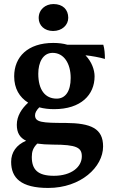

<svg xmlns="http://www.w3.org/2000/svg" viewBox="-20 -679 571 948"><path d="M242 -526C286 -526 317 -555 317 -591C317 -632 290 -659 244 -659C204 -659 171 -632 171 -590C171 -553 200 -526 242 -526ZM304 -72C188 -72 153 -75 153 -110C153 -122 160 -135 174 -149C196 -143 221 -140 247 -140C380 -140 447 -211 447 -302C447 -334 433 -374 402 -406C432 -403 471 -396 498 -388C498 -413 496 -439 490 -458H313C293 -464 269 -467 243 -467C117 -467 50 -398 50 -302C50 -242 76 -199 119 -172C87 -143 63 -106 63 -63C63 -23 78 1 109 16C61 36 35 73 35 120C35 200 84 249 218 249C379 249 489 146 489 44C489 -45 429 -71 304 -72ZM240 -418C296 -418 329 -365 329 -294C329 -227 302 -192 260 -192C203 -192 169 -235 169 -315C169 -371 192 -418 240 -418ZM246 189C166 189 137 158 137 96C137 70 143 51 164 30C186 33 212 35 241 35C359 35 384 50 384 93C384 145 333 189 246 189Z"/></svg>

Font: Vollkorn Semibold
Style: Regular
Weight: 600
Designer: Friedrich Althausen
Foundry: Friedrich Althausen
Version: Version 4.015;PS 004.015;hotconv 1.0.88;makeotf.lib2.5.64775